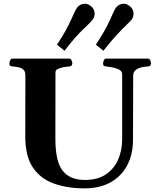

<svg xmlns="http://www.w3.org/2000/svg" viewBox="-20 -1012 873 1046"><path d="M705.6 -600.6 704.6 -252Q704.6 -171.4 673.1 -111.6Q641.6 -51.8 582.5 -18.8Q523.4 14.2 439.9 14.2Q348.1 14.2 274.9 -11.5Q201.7 -37.1 159.7 -98.6Q117.7 -160.2 117.7 -267.6L118.2 -602.5Q118.2 -623.5 106.9 -633.1Q95.7 -642.6 79.8 -645.8Q64 -648.9 48.8 -649.9Q38.6 -650.9 34.9 -654.1Q31.2 -657.2 31.2 -668Q31.2 -673.3 35.4 -683.1Q39.6 -692.9 47.9 -692.9H357.4Q365.7 -692.9 369.9 -683.1Q374 -673.3 374 -668Q374 -651.4 357.9 -649.9Q341.3 -648.9 323.7 -645.5Q306.2 -642.1 294.2 -635.7Q282.2 -629.4 282.2 -618.7L281.7 -255.9Q281.7 -132.3 321.3 -82Q360.8 -31.7 441.9 -31.7Q514.2 -31.7 559.1 -63.5Q604 -95.2 624.8 -145.3Q645.5 -195.3 645.5 -251V-607.4Q645.5 -624 629.4 -632.6Q613.3 -641.1 593 -644.8Q572.8 -648.4 559.1 -649.9Q548.8 -650.9 545.2 -654.1Q541.5 -657.2 541.5 -668Q541.5 -673.3 545.7 -683.1Q549.8 -692.9 558.1 -692.9H786.1Q794.4 -692.9 798.6 -683.1Q802.7 -673.3 802.7 -668Q802.7 -650.4 786.6 -649.9Q749 -648.4 727.3 -636.2Q705.6 -624 705.6 -600.6ZM543.5 -735.4 502.4 -768.6Q554.2 -847.2 578.6 -902.8Q603 -958.5 612.3 -971.2Q619.1 -980 629.9 -985.8Q640.6 -991.7 652.8 -991.7Q670.4 -991.7 686 -979.5Q697.3 -970.7 702.4 -959.7Q707.5 -948.7 707.5 -937.5Q707.5 -928.2 704.6 -919.7Q701.7 -911.1 696.3 -904.3Q689.9 -896 668.9 -876Q647.9 -856 615.7 -821.5Q583.5 -787.1 543.5 -735.4ZM331.5 -735.4 290.5 -768.6Q342.3 -847.2 366.7 -903.1Q391.1 -959 400.4 -971.2Q407.2 -980 418 -985.8Q428.7 -991.7 440.9 -991.7Q458.5 -991.7 474.1 -979.5Q485.4 -970.7 490.5 -960Q495.6 -949.2 495.6 -938Q495.6 -928.7 492.7 -919.9Q489.7 -911.1 484.4 -904.3Q475.1 -891.6 433.1 -852.3Q391.1 -813 331.5 -735.4Z"/></svg>

Font: Gelasio
Style: Bold
Weight: 700
Designer: Eben Sorkin
Foundry: Eben Sorkin
Version: Version 1.008